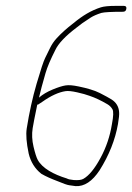

<svg xmlns="http://www.w3.org/2000/svg" viewBox="-20 -648 450 653"><path d="M106.7 -292C109.4 -292 111.2 -292.7 112.1 -294L124.3 -302C153.1 -322.4 179.4 -334.4 203 -338C211.7 -339.3 224.2 -338 242.3 -334C260.4 -330 273.9 -326 284.9 -322C303.7 -315.7 323.8 -306.2 345.3 -293.5C352.7 -289.2 358.3 -283.5 362.4 -276.4C366.4 -269.4 365.9 -252.6 360.7 -226C354.2 -185.1 341.3 -146.7 321.9 -111C302 -74.1 282.4 -50.2 263.1 -39.5C256.5 -35.8 245.6 -34.6 230.5 -35.7C219 -36.8 211.3 -38.6 207.5 -41C161.8 -54.9 123.9 -75.9 108.5 -104C104.1 -112 99.3 -127 94.1 -148.9C88.9 -170.9 87.9 -191.9 91.1 -212C93.2 -225.3 98.4 -252 106.7 -292ZM401.3 -628H373.3C350 -628 333.1 -626.3 322.9 -623C289.9 -612.5 260.3 -594.5 229.6 -569C206.9 -551.7 187.6 -534.3 171.9 -517C163.4 -507.7 156.2 -497 150.3 -485L133.4 -450.5C127.9 -439.5 118.3 -410.4 104.5 -363.3C90.7 -316.1 79.5 -265.3 70.9 -211C67.7 -190.5 69.9 -162.2 77.5 -126C84.4 -97.1 98.8 -74.1 120.5 -57C136 -47.8 155.7 -39.4 175.3 -32C195.7 -23.4 209.1 -18.8 215.5 -18C221.1 -17.3 227.6 -16.3 237.2 -15C266.8 -13.3 294 -31.3 318.8 -69C351 -120.2 371.8 -172.5 381.2 -226C384.5 -245.3 385.9 -259 385.1 -267C383.8 -285.5 375.1 -299.9 359 -310C350.5 -315.3 337.3 -322.5 319.5 -331.6C301.7 -340.7 275.5 -348.2 247.3 -354C228 -358 214.1 -359.2 203.1 -357.5C192.2 -355.8 177.5 -351.2 159.1 -343.6C140.6 -336 125.1 -326.8 112.6 -316C117.2 -336.3 124.6 -364.1 134.8 -399.2C140.8 -420 152 -446.2 168.2 -478C178.7 -500.4 202.8 -525.7 240.2 -554C250.3 -562.5 265.9 -573.9 288.5 -588.2C297.1 -593.6 308.9 -598.9 324.5 -604C334.7 -606.7 359.3 -608 398.2 -608C404.8 -608 408.7 -611.3 409.7 -618C410.8 -624.7 408 -628 401.3 -628Z"/></svg>

Font: Proton
Style: RgCndIt
Weight: 500
Version: Version 1.017